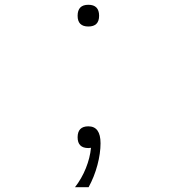

<svg xmlns="http://www.w3.org/2000/svg" viewBox="-20 -614 740 804"><path d="M350 -503Q305 -503 305 -548Q305 -594 350 -594Q395 -594 395 -548Q395 -503 350 -503ZM294 170Q322 134 339.5 90.5Q357 47 361 5Q356 6 350 6Q305 6 305 -39Q305 -85 350 -85Q401 -85 401 -14Q401 28 388 77Q375 126 351 170Z"/></svg>

Font: Martian Mono Thin
Style: Regular
Weight: 100
Monospace: yes
Designer: Roman Shamin
Foundry: Evil Martians
Version: Version 1.000; ttfautohint (v1.8.4.7-5d5b)